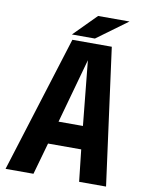

<svg xmlns="http://www.w3.org/2000/svg" viewBox="-92 -905 729 969"><g transform="rotate(10 272.5 -420.5)"><path d="M217 -726 331 -841H492L335 -726ZM319 -612 227 -281H352ZM382 0 364 -163H194L148 0H5L224 -700H426L520 0Z"/></g></svg>

Font: Share
Style: Bold Italic
Weight: 700
Designer: Ralph du Carrois
Version: Version 1.002